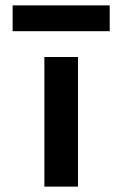

<svg xmlns="http://www.w3.org/2000/svg" viewBox="-20 -694 462 714"><path d="M388 -674H27V-578H388ZM270 0V-482H145V0Z"/></svg>

Font: Bluebird
Style: Nrw
Weight: 400
Designer: Jasper
Foundry: Cannot Into Space Fonts
Version: Version 0.98